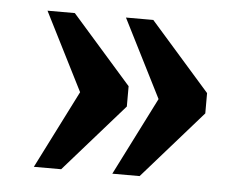

<svg xmlns="http://www.w3.org/2000/svg" viewBox="-38 -515 630 490"><g transform="rotate(5 277.0 -270.0)"><path d="M266 -70H336L489 -244V-296L336 -470H266L367 -270ZM65 -70H135L288 -244V-296L135 -470H65L166 -270Z"/></g></svg>

Font: Noto Serif NP Hmong
Style: Bold
Weight: 700
Designer: Dalton Maag Ltd
Foundry: Dalton Maag Ltd
Version: Version 1.001